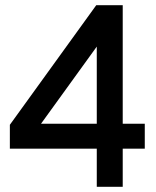

<svg xmlns="http://www.w3.org/2000/svg" viewBox="-20 -720 601 740"><path d="M353 0V-637L404 -611L99 -189L82 -243H538V-147H18V-239L351 -700H453V0Z"/></svg>

Font: Fustat SemiBold
Style: Regular
Weight: 600
Designer: Mohamed Gaber, Khaled Hosny, Laura Garcia Mut
Foundry: Kief Type Foundry, Alif Type Foundry, Hard Type Foundry
Version: Version 1.007